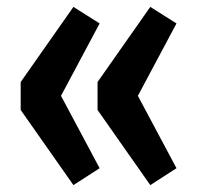

<svg xmlns="http://www.w3.org/2000/svg" viewBox="-20 -564 572 557"><path d="M269 -496 157 -286 269 -76 193 -27 40 -245V-326L193 -544ZM492 -496 380 -286 492 -76 416 -27 263 -245V-326L416 -544Z"/></svg>

Font: Fira Sans Compressed Medium
Style: Regular
Weight: 500
Width: 1
Designer: bBox Type GmbH & Carrois Corporate GbR & Edenspiekermann AG
Foundry: bBox Type GmbH & Carrois Corporate GbR & Edenspiekermann AG
Version: Version 4.301